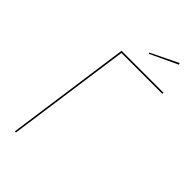

<svg xmlns="http://www.w3.org/2000/svg" viewBox="-259 -917 987 987"><g transform="rotate(45 234.5 -423.5)"><path d="M422.4 -838.9 273.4 -769 270 -774.9 418.5 -847.2ZM468.8 -680.7 466.8 -672.4H170.4L76.2 0H67.9L163.1 -680.7Z"/></g></svg>

Font: Fira Sans Compressed Eight
Style: Italic
Weight: 100
Width: 3
Italic angle: -8°
Designer: Carrois Corporate & Edenspiekermann AG
Foundry: Carrois Corporate GbR & Edenspiekermann AG
Version: Version 4.203;PS 004.203;hotconv 1.0.88;makeotf.lib2.5.64775